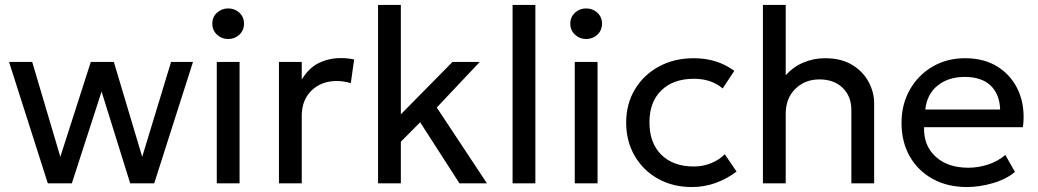

<svg xmlns="http://www.w3.org/2000/svg" viewBox="-20 -740 4188 775"><path d="M173 0 16.5 -490H110L223.5 -107L346.5 -490H439.5L554 -107L670.5 -490H759L602.5 0H505.5L390 -370.5L270 0Z M855 0V-490H947V0ZM901 -582.5Q875 -582.5 856 -600Q837 -617.5 837 -644.5Q837 -671.5 856 -688.8Q875 -706 901 -706Q927.5 -706 946.2 -688.8Q965 -671.5 965 -644.5Q965 -617.5 946.2 -600Q927.5 -582.5 901 -582.5Z M1106 0V-490H1198V-419Q1227.5 -467 1268 -486.2Q1308.5 -505.5 1355 -505.5Q1385 -505.5 1409.5 -500L1396 -404.5Q1367 -413 1339 -413Q1277.5 -413 1237.8 -374.8Q1198 -336.5 1198 -272.5V0Z M1506 0V-720H1598V-278.5L1806.5 -490H1916.5L1743 -306L1945.5 0H1834.5L1676 -246.5L1598 -168V0Z M2049 0V-720H2141V0Z M2300 0V-490H2392V0ZM2346 -582.5Q2320 -582.5 2301 -600Q2282 -617.5 2282 -644.5Q2282 -671.5 2301 -688.8Q2320 -706 2346 -706Q2372.5 -706 2391.2 -688.8Q2410 -671.5 2410 -644.5Q2410 -617.5 2391.2 -600Q2372.5 -582.5 2346 -582.5Z M2773 15Q2695.5 15 2635.5 -18.8Q2575.5 -52.5 2541.5 -111.5Q2507.5 -170.5 2507.5 -245Q2507.5 -320.5 2542.8 -379.2Q2578 -438 2639.8 -471.5Q2701.5 -505 2780.5 -505Q2875 -505 2944 -454L2897 -383Q2851.5 -422 2781 -422Q2698 -422 2649.8 -375.5Q2601.5 -329 2601.5 -246Q2601.5 -162.5 2649.5 -115.2Q2697.5 -68 2780.5 -68Q2818.5 -68 2851.5 -81.8Q2884.5 -95.5 2905.5 -117.5L2953 -47.5Q2914.5 -18 2868.5 -1.5Q2822.5 15 2773 15Z M3059.5 0V-720H3151.5V-436.5Q3183.5 -471.5 3224.5 -488.2Q3265.5 -505 3309.5 -505Q3376 -505 3420 -478Q3464 -451 3486.2 -409.2Q3508.5 -367.5 3508.5 -323V0H3416.5V-296.5Q3416.5 -351 3381.5 -385.2Q3346.5 -419.5 3287.5 -419.5Q3229 -419.5 3190.2 -381.2Q3151.5 -343 3151.5 -280.5V0Z M3883 15Q3805 15 3745.5 -17.5Q3686 -50 3652.5 -108.2Q3619 -166.5 3619 -244Q3619 -319 3652.5 -378Q3686 -437 3744 -471Q3802 -505 3875.5 -505Q3955 -505 4010.8 -468.2Q4066.5 -431.5 4092.8 -368.5Q4119 -305.5 4109 -226.5H3710Q3707.5 -153 3756.2 -108Q3805 -63 3889 -63Q3929.5 -63 3968.8 -76Q4008 -89 4038 -114.5L4077 -46Q4040.5 -16 3986.8 -0.5Q3933 15 3883 15ZM3715 -298H4017Q4015 -360 3978.5 -394.8Q3942 -429.5 3874 -429.5Q3808 -429.5 3764.8 -394.8Q3721.5 -360 3715 -298Z"/></svg>

Font: Geologica Light
Style: Regular
Weight: 300
Designer: Sindre Bremnes, Frode Helland
Foundry: Monokrom Skriftforlag AS
Version: Version 1.010; ttfautohint (v1.8.4.7-5d5b);gftools[0.9.28]